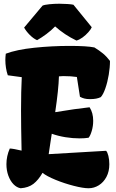

<svg xmlns="http://www.w3.org/2000/svg" viewBox="-20 -1004 627 1034"><path d="M32.7 -204.1Q41 -204.1 58.8 -200.9Q76.7 -197.8 96.2 -192.9Q93.3 -324.7 93.3 -409.2Q93.3 -514.2 97.2 -588.4L22 -598.6Q15.6 -616.7 12.2 -638.4Q8.8 -660.2 8.8 -680.7Q8.8 -696.3 11.2 -714.8Q69.3 -736.8 164.3 -746.8Q259.3 -756.8 356 -756.8Q447.3 -756.8 488.3 -748.5Q514.6 -732.4 534.4 -716.1Q554.2 -699.7 572.3 -675.8Q572.3 -641.6 565.7 -601.8Q559.1 -562 547.6 -528.8Q536.1 -495.6 522.9 -481Q511.7 -475.6 498 -472.9Q484.4 -470.2 464.4 -470.2Q446.8 -470.2 434.3 -473.4Q421.9 -476.6 410.6 -482.9L394 -589.4Q363.3 -594.2 320.8 -594.2Q309.1 -594.2 297.4 -592.8Q295.4 -522 277.3 -399.9Q385.7 -418 462.4 -426.3Q481.9 -396.5 481.9 -353.5Q481.9 -325.2 474.1 -298.8Q466.3 -272.5 457 -262.2Q436.5 -258.8 408.2 -258.8Q371.6 -258.8 332.3 -265.1Q293 -271.5 258.8 -283.7L252.4 -242.2Q246.6 -207.5 242.2 -173.8L551.3 -191.9Q558.6 -185.1 563.7 -164.6Q568.8 -144 568.8 -119.6Q568.8 -80.6 553.2 -51.3Q537.6 -22 512 -6.1Q486.3 9.8 457 9.8Q427.7 9.8 377.2 -3.2Q326.7 -16.1 279.1 -35.6Q231.4 -55.2 209 -73.2Q186.5 -34.2 159.9 -13.7Q133.3 6.8 91.3 9.8Q70.3 6.3 52.7 -11.7Q35.2 -29.8 24.9 -58.1Q14.6 -86.4 14.6 -119.6Q14.6 -163.1 32.7 -204.1ZM179.7 -787.6Q159.7 -796.4 140.1 -816.2Q120.6 -835.9 109.9 -855.5L209 -973.6Q219.2 -978.5 246.1 -981.2Q272.9 -983.9 299.8 -983.9Q320.8 -983.9 343 -982.4Q365.2 -981 375.5 -978.5L474.1 -857.4Q469.7 -846.2 455.8 -830.6Q441.9 -814.9 424.6 -802.2Q407.2 -789.6 391.6 -785.6Q327.6 -816.4 276.9 -861.8Q255.9 -839.8 229.5 -820.3Q203.1 -800.8 179.7 -787.6Z"/></svg>

Font: Kavoon
Style: Regular
Weight: 400
Designer: Viktoriya Grabowska
Foundry: Viktoriya Grabowska
Version: Version 1.004; ttfautohint (v1.4.1)